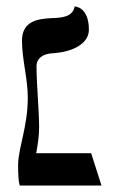

<svg xmlns="http://www.w3.org/2000/svg" viewBox="-20 -574 366 594"><path d="M66 -272C66 -182 36 -115 36 -63C36 -35 37 -14 41 0H294L262 -100H92C97 -128 101 -152 101 -181C101 -232 93 -313 93 -369C93 -394 113 -407 140 -409C211 -413 255 -442 255 -482C255 -554 211 -554 211 -554C205 -521 170 -519 141 -518C95 -516 48 -508 48 -448C48 -391 66 -330 66 -272Z"/></svg>

Font: Libertinus Serif Display
Style: Regular
Weight: 400
Designer: Philipp H. Poll, Khaled Hosny
Foundry: Caleb Maclennan
Version: Version 7.050;RELEASE